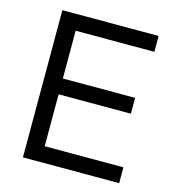

<svg xmlns="http://www.w3.org/2000/svg" viewBox="-103 -769 790 857"><g transform="rotate(15 292.5 -340.0)"><path d="M80.1 0V-680.2H524.9V-606.9H161.1V-386.2H495.1V-313H161.1V-73.2H524.9V0Z"/></g></svg>

Font: TASA Orbiter Text
Style: Regular
Weight: 400
Designer: Weizhong Zhang
Version: Version 1.000;Glyphs 3.1.2 (3151)